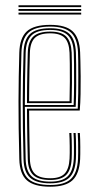

<svg xmlns="http://www.w3.org/2000/svg" viewBox="-20 -700 370 726"><path d="M170 6Q109 6 81.8 -18.1Q54.5 -42.2 53 -98Q51.2 -161.2 50.6 -215.1Q50 -269 50 -317Q50 -365 50.9 -410.1Q51.8 -455.2 53 -501Q54.5 -556.2 81.1 -581.1Q107.8 -606 170 -606Q228.2 -606 254.4 -581.9Q280.5 -557.8 283 -502Q283.2 -493.5 284 -469Q284.8 -444.5 285 -411.5Q285.2 -378.5 284.6 -344.2Q284 -310 281.5 -282H90Q90.2 -251.8 90.6 -222.4Q91 -193 91.6 -162.6Q92.2 -132.2 93 -99Q94.2 -60.2 111.8 -43.1Q129.2 -26 170 -26Q207.8 -26 224.4 -43.5Q241 -61 243 -100Q244 -119 243.6 -148.6Q243.2 -178.2 242 -197H250Q251.5 -173.2 251.6 -144Q251.8 -114.8 251 -99.5Q248.8 -56.8 229.9 -38.1Q211 -19.5 170 -19.5Q125.5 -19.5 105.9 -38Q86.2 -56.5 85 -98.8Q84 -137 83.4 -168.9Q82.8 -200.8 82.5 -230Q82.2 -259.2 82 -289H274Q275.2 -314.5 275.8 -347.6Q276.2 -380.8 276.1 -413Q276 -445.2 275.8 -469.5Q275.5 -493.8 275 -501.8Q272.8 -554.8 248 -577.1Q223.2 -599.5 170 -599.5Q111.2 -599.5 86.9 -575.9Q62.5 -552.2 61 -500.8Q59.8 -455 58.9 -409.8Q58 -364.5 58 -316.6Q58 -268.8 58.6 -215Q59.2 -161.2 61 -98.2Q62.2 -46 87.6 -23.2Q113 -0.5 170 -0.5Q223.5 -0.5 247.9 -23.2Q272.2 -46 275 -98.5Q275.5 -107.2 275.6 -124.9Q275.8 -142.5 275.4 -162.2Q275 -182 274 -197H282Q283.5 -174.8 283.6 -144.2Q283.8 -113.8 283 -98Q280 -42.2 253.8 -18.1Q227.5 6 170 6ZM170 -6.8Q117.2 -6.8 93.8 -28.1Q70.2 -49.5 69 -98.5Q67.2 -162 66.6 -215.9Q66 -269.8 66 -317.4Q66 -365 66.9 -409.9Q67.8 -454.8 69 -500.5Q70.2 -549.5 93.4 -571.4Q116.5 -593.2 170 -593.2Q220 -593.2 242.5 -571.9Q265 -550.5 267 -501.2Q267.5 -490.8 268 -455.5Q268.5 -420.2 268.2 -376.5Q268 -332.8 266.2 -296H74Q74 -253.2 74.8 -203.2Q75.5 -153.2 77 -98.8Q78.2 -53 99.9 -33.1Q121.5 -13.2 170 -13.2Q215.2 -13.2 235.9 -33.2Q256.5 -53.2 259 -99.2Q259.8 -112.8 259.6 -143.2Q259.5 -173.8 258 -197H266Q267.5 -174.5 267.6 -143.6Q267.8 -112.8 267 -98.8Q264.5 -49.5 241.9 -28.1Q219.2 -6.8 170 -6.8ZM74 -303H258.5Q260 -342.8 260.1 -384.4Q260.2 -426 259.9 -458.1Q259.5 -490.2 259 -501Q257 -546.5 236.8 -566.6Q216.5 -586.8 170 -586.8Q119.2 -586.8 98.8 -565.8Q78.2 -544.8 77 -500.2Q75.5 -449.8 74.8 -400.8Q74 -351.8 74 -303ZM82 -310Q82 -342.5 82.4 -372.5Q82.8 -402.5 83.4 -433.6Q84 -464.8 85 -500.2Q86.2 -543.2 106 -561.9Q125.8 -580.5 170 -580.5Q213.2 -580.5 231.2 -561.1Q249.2 -541.8 251 -500.8Q251.5 -488.5 251.9 -457.2Q252.2 -426 252.1 -386.6Q252 -347.2 250.8 -310ZM90 -317H243Q244 -354.8 244.1 -392.6Q244.2 -430.5 243.9 -459.8Q243.5 -489 243 -500.2Q241.2 -539.8 224.4 -556.9Q207.5 -574 170 -574Q129.5 -574 111.9 -556.8Q94.2 -539.5 93 -500Q92 -466 91.4 -435.4Q90.8 -404.8 90.5 -375.8Q90.2 -346.8 90 -317ZM50 -673V-680H287V-673ZM50 -645V-652H287V-645ZM50 -659V-666H287V-659Z"/></svg>

Font: Big Shoulders Inline Text SC Thin
Style: Regular
Weight: 100
Designer: Patric King
Foundry: XO Type Co
Version: Version 2.002